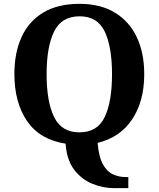

<svg xmlns="http://www.w3.org/2000/svg" viewBox="-20 -745 827 1001"><path d="M577 236Q517 236 461 213Q405 190 366.5 139.5Q328 89 322 4Q187 -17 121 -114Q55 -211 55 -359Q55 -470 92.5 -552Q130 -634 205.5 -679.5Q281 -725 395 -725Q503 -725 578.5 -679.5Q654 -634 693 -551.5Q732 -469 732 -358Q732 -218 669.5 -123.5Q607 -29 489 0Q495 73 516.5 111.5Q538 150 569 164Q600 178 633 178H649V236ZM394 -55Q488 -55 526 -135Q564 -215 564 -358Q564 -501 526 -580.5Q488 -660 395 -660Q301 -660 262 -580.5Q223 -501 223 -358Q223 -215 262 -135Q301 -55 394 -55Z"/></svg>

Font: Noto Serif Gurmukhi
Style: Bold
Weight: 700
Designer: Vaibhav Singh and the Monotype Design Team
Foundry: Monotype Imaging Inc.
Version: Version 2.004; ttfautohint (v1.8.4.7-5d5b)